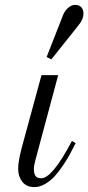

<svg xmlns="http://www.w3.org/2000/svg" viewBox="-20 -750 360 782"><path d="M54 -62Q54 -94 69 -150L149 -444H217L125 -101Q118 -76 118 -62Q118 -54 119 -48Q120 -42 123 -36Q126 -30 132 -27Q138 -24 148 -24Q193 -24 273 -176L288 -167Q275 -142 265.5 -123.5Q256 -105 237.5 -77.5Q219 -50 202.5 -32Q186 -14 164 -1Q142 12 120 12Q88 12 71 -9.5Q54 -31 54 -62ZM170 -518 237 -689Q245 -708 258.5 -719Q272 -730 285 -730Q304 -730 312 -719.5Q320 -709 320 -695Q320 -670 295 -641L189 -508Z"/></svg>

Font: Old Standard TT
Style: Italic
Weight: 400
Italic angle: -15.2°
Designer: Alexey Kryukov <alexios@thessalonica.org.ru>
Version: Version 2.2